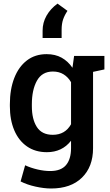

<svg xmlns="http://www.w3.org/2000/svg" viewBox="-20 -841 617 1074"><path d="M265.6 213.4Q226.6 213.4 179 202.9Q131.3 192.4 95.2 173.8L120.6 83.5Q151.9 98.1 189.5 106.9Q227.1 115.7 260.7 115.7Q321.3 115.7 349.4 82.3Q377.4 48.8 377.4 -12.2V-53.7Q327.1 10.3 242.2 10.3Q177.2 10.3 130.9 -22Q84.5 -54.2 59.8 -112.3Q35.2 -170.4 35.2 -247.1V-257.3Q35.2 -341.3 59.8 -404.5Q84.5 -467.8 130.4 -502.9Q176.3 -538.1 240.7 -538.1Q289.1 -538.1 324.7 -518.3Q360.4 -498.5 385.3 -461.9L394.5 -528.3H564V-452.6L500.5 -439V-11.7Q500.5 91.8 438.5 152.6Q376.5 213.4 265.6 213.4ZM275.4 -86.9Q344.2 -86.9 377.4 -146V-381.3Q361.3 -409.2 335.9 -425Q310.5 -440.9 275.9 -440.9Q215.3 -440.9 186.8 -389.9Q158.2 -338.9 158.2 -257.3V-247.1Q158.2 -173.8 186.3 -130.4Q214.4 -86.9 275.4 -86.9ZM301.8 -820.8 357.4 -780.3Q341.3 -756.3 333 -732.2Q324.7 -708 324.7 -673.8V-628.4H218.3V-669.4Q218.3 -714.8 240.5 -753.7Q262.7 -792.5 301.8 -820.8Z"/></svg>

Font: Roboto Slab Medium
Style: Regular
Weight: 500
Designer: Google
Version: Version 2.001; ttfautohint (v1.8.3)